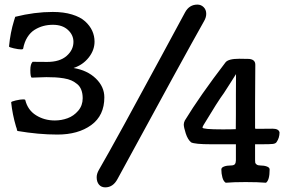

<svg xmlns="http://www.w3.org/2000/svg" viewBox="-20 -788 1242 831"><path d="M217.3 -266.6Q246.1 -266.6 272.7 -276.4Q299.3 -286.1 318.6 -308.8Q337.9 -331.5 337.9 -362.8Q337.9 -383.3 332 -398.7Q326.2 -414.1 314.5 -423.8Q302.7 -433.6 289.3 -439.7Q275.9 -445.8 256.3 -449Q236.8 -452.1 220 -453.1Q203.1 -454.1 180.7 -454.1Q169.9 -454.1 149.4 -453.1Q128.9 -452.1 121.1 -452.1H117.2Q111.3 -454.6 111.3 -484.9Q111.3 -510.7 121.1 -520.5Q129.4 -520 184.1 -520Q238.8 -520 268.3 -545.9Q297.9 -571.8 297.9 -606.9Q297.9 -636.7 273.9 -658.7Q250 -680.7 209 -680.7Q187 -680.7 167.7 -675.5Q148.4 -670.4 130.1 -659.2Q111.8 -647.9 98.6 -627Q85.4 -606 80.1 -577.1Q78.6 -574.2 71.8 -574.2Q60.1 -574.2 39.6 -578.9Q19 -583.5 19 -586.9Q24.9 -647.9 40.5 -697.8L45.9 -715.3Q129.4 -736.3 208.5 -736.3Q255.9 -736.3 291.7 -725.3Q327.6 -714.4 348.4 -695.6Q369.1 -676.8 379.2 -654.5Q389.2 -632.3 389.2 -607.9Q389.2 -570.8 363.8 -538.8Q338.4 -506.8 298.3 -493.7Q357.9 -483.9 394.8 -448.2Q431.6 -412.6 431.6 -366.7Q431.6 -288.1 375 -246.8Q318.4 -205.6 228.5 -205.6Q147 -205.6 55.2 -221.2L53.2 -227.1Q53.2 -230.5 49.3 -240.2Q33.7 -293 28.3 -345.2Q28.3 -348.6 48.6 -353.3Q68.8 -357.9 80.6 -357.9Q88.9 -357.9 89.4 -355Q100.1 -311.5 136 -289.1Q171.9 -266.6 217.3 -266.6ZM407.7 -52.2Q443.8 -114.3 518.1 -249.8Q592.3 -385.3 679.2 -546.1Q766.1 -707 781.2 -734.9Q799.3 -768.1 834.5 -768.1Q850.1 -768.1 861.3 -757.1Q872.6 -746.1 872.6 -728Q872.6 -712.4 862.8 -695.8Q777.3 -544.4 488.3 -12.7Q469.2 22.9 435.5 22.9Q418.5 22.9 408.4 11Q398.4 -1 398.4 -21Q398.4 -35.6 407.7 -52.2ZM1000.5 -229Q1001 -244.6 1001 -293.9V-378.4Q1001 -449.2 1001.5 -467.3Q997.6 -461.4 978.8 -431.4Q960 -401.4 949.2 -385.3Q923.3 -350.6 860.8 -246.6Q856.4 -238.8 856.4 -235.8Q856.4 -228 943.8 -228Q983.4 -228 1000.5 -229ZM1001 -94.2V-163.6H893.6Q823.2 -163.6 807.1 -171.9Q792.5 -184.1 783.9 -210.7Q775.4 -237.3 775.4 -249Q775.4 -256.8 779.8 -266.1Q844.7 -372.6 956.1 -518.1Q968.3 -533.7 1016.1 -533.7Q1020.5 -533.7 1032 -533.4Q1043.5 -533.2 1051.8 -533.2Q1085 -533.2 1085 -507.8Q1085 -483.4 1084.5 -427.2Q1084 -371.1 1084 -340.8V-233.9Q1084 -230.5 1086.9 -230.5Q1104 -230.5 1128.4 -230.7Q1152.8 -231 1159.7 -231Q1187 -231 1189.9 -214.4Q1189.5 -190.9 1177.2 -173.3Q1173.3 -166.5 1160.6 -165Q1147.9 -163.6 1112.3 -163.6H1084V-95.2Q1084 -87.9 1084.7 -84Q1085.4 -80.1 1090.8 -75.9Q1096.2 -71.8 1106.9 -71.8Q1123 -71.8 1135 -67.4Q1147 -63 1147 -54.7Q1147 -8.3 1131.3 2.9Q1096.7 0 1043 0Q991.2 0 957 2.9Q947.3 -2.9 942.6 -19.8Q938 -36.6 938 -54.7Q938 -63 950 -67.4Q961.9 -71.8 978.5 -71.8Q992.2 -71.8 996.6 -77.6Q1001 -83.5 1001 -94.2Z"/></svg>

Font: Coustard
Style: Regular
Weight: 400
Foundry: vernon adams
Version: Version 1.001